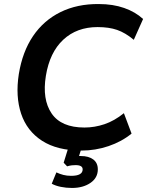

<svg xmlns="http://www.w3.org/2000/svg" viewBox="-20 -735 728 950"><path d="M383 10Q263 10 188 -38.5Q113 -87 84.5 -172.5Q56 -258 73 -368Q91 -479 143.5 -556.5Q196 -634 279 -675Q362 -716 469 -715Q539 -715 594.5 -695.5Q650 -676 688 -641L642 -538Q600 -573 559.5 -587Q519 -601 463 -601Q360 -601 293 -538.5Q226 -476 207 -360Q188 -243 235.5 -173.5Q283 -104 398 -104Q448 -104 497 -120.5Q546 -137 593 -175L631 -74Q582 -34 517 -12Q452 10 383 10ZM336 195Q307 195 280.5 189.5Q254 184 236 174L259 118Q276 126 293.5 130.5Q311 135 332 135Q389 135 389 103Q389 82 354 82Q345 82 335.5 83Q326 84 312 88L295 70L323 -20H389L371 37Q376 37 380 37Q419 37 441.5 54Q464 71 464 103Q464 145 427.5 170Q391 195 336 195Z"/></svg>

Font: Mulish
Style: Bold Italic
Weight: 700
Italic angle: -9°
Designer: Vernon Adams
Foundry: Vernon Adams
Version: Version 3.603; ttfautohint (v1.8.3)